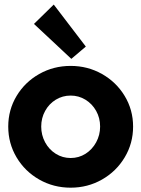

<svg xmlns="http://www.w3.org/2000/svg" viewBox="-20 -826 627 853"><path d="M16.6 -263.7Q16.6 -337.9 53.7 -399.7Q90.8 -461.4 154.3 -497.3Q217.8 -533.2 293.9 -533.2Q369.6 -533.2 433.1 -497.3Q496.6 -461.4 533.9 -399.7Q571.3 -337.9 571.3 -263.7Q571.3 -189 533.9 -126.7Q496.6 -64.5 433.1 -28.3Q369.6 7.8 293.9 7.8Q217.8 7.8 154.3 -28.3Q90.8 -64.5 53.7 -126.7Q16.6 -189 16.6 -263.7ZM424.8 -263.7Q424.8 -301.8 407.2 -333.3Q389.6 -364.7 359.6 -383.1Q329.6 -401.4 293.9 -401.4Q257.8 -401.4 227.8 -383.1Q197.8 -364.7 180.4 -333Q163.1 -301.3 163.1 -263.7Q163.1 -226.1 180.4 -193.8Q197.8 -161.6 227.8 -142.8Q257.8 -124 293.9 -124Q330.1 -124 359.9 -142.8Q389.6 -161.6 407.2 -193.8Q424.8 -226.1 424.8 -263.7ZM130.9 -719.7 218.8 -805.7 361.3 -619.1 296.9 -564.5Z"/></svg>

Font: Reddit Sans Chocolate ExtraBold
Style: Regular
Weight: 800
Designer: Stephen Hutchings
Foundry: Reddit
Version: Version 1.011